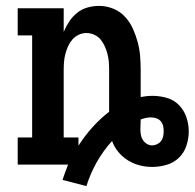

<svg xmlns="http://www.w3.org/2000/svg" viewBox="-20 -558 660 651"><path d="M273 73 192 52Q196 39 201 26Q206 13 211 0H40V-92H89V-438H40V-530H196V-450Q204 -469 215 -485.5Q226 -502 241.5 -514.5Q257 -527 276.5 -532.5Q296 -538 316 -538Q340 -538 363 -529Q386 -520 403 -502Q420 -484 430 -462Q440 -440 446.5 -416.5Q453 -393 455 -368.5Q457 -344 457 -320V-229Q467 -231 477 -232Q487 -233 498 -233Q522 -233 546 -226Q570 -219 587 -201.5Q604 -184 612 -160.5Q620 -137 620 -112Q620 -112 620 -112Q620 -112 620 -112Q620 -112 620 -112Q620 -112 620 -112Q620 -88 612 -64Q604 -40 586.5 -23Q569 -6 544.5 1Q520 8 496 8Q474 8 453 2.5Q432 -3 413.5 -14.5Q395 -26 381 -43Q367 -60 360 -80Q330 -47 308 -8Q286 31 273 73ZM246 -64Q267 -97 293 -126Q319 -155 350 -179V-320Q350 -334 349 -347.5Q348 -361 344.5 -374.5Q341 -388 335.5 -400.5Q330 -413 321.5 -423.5Q313 -434 300 -440Q287 -446 273 -446Q259 -446 246.5 -440Q234 -434 225 -423.5Q216 -413 210.5 -400.5Q205 -388 201.5 -374.5Q198 -361 197 -347.5Q196 -334 196 -320V-92H246ZM496 -65Q504 -65 512.5 -69Q521 -73 526 -79.5Q531 -86 533 -95Q535 -104 535 -112Q535 -112 535 -112Q535 -112 535 -112Q535 -112 535 -112Q535 -112 535 -112Q535 -122 533 -131Q531 -140 525 -147Q519 -154 510 -157Q501 -160 491 -160Q483 -160 474 -158Q465 -156 457 -153V-151Q457 -144 456.5 -136.5Q456 -129 456 -121Q456 -111 457.5 -101.5Q459 -92 464 -84Q469 -76 477.5 -70.5Q486 -65 496 -65Z"/></svg>

Font: Iosevka Slab Semibold Extended
Style: Regular
Weight: 600
Width: 7
Monospace: yes
Designer: Belleve Invis
Foundry: Belleve Invis
Version: Version 11.1.0; ttfautohint (v1.8.3)